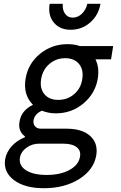

<svg xmlns="http://www.w3.org/2000/svg" viewBox="-20 -783 640 1013"><path d="M115 -368Q128 -447 190.5 -498.5Q253 -550 336 -550Q374 -550 401 -540H577L566 -470H484V-469Q505 -427 496 -369Q483 -290 420.5 -237.5Q358 -185 275 -185Q235 -185 201 -199Q163 -182 157 -149Q154 -129 165 -116.5Q176 -104 196 -104H331Q413 -104 455.5 -66Q498 -28 488 36Q475 113 398 161.5Q321 210 212 210Q111 210 54 167.5Q-3 125 7 58Q14 19 41.5 -11.5Q69 -42 111 -59L112 -63Q74 -91 83 -141Q92 -200 154 -230Q101 -283 115 -368ZM186 -25Q149 -25 119.5 -3.5Q90 18 85 50Q79 91 117.5 115.5Q156 140 226 140Q299 140 347 113.5Q395 87 402 44Q408 12 384.5 -6.5Q361 -25 313 -25ZM287 -256Q336 -256 371.5 -286.5Q407 -317 414 -366Q422 -415 397 -445.5Q372 -476 324 -476Q276 -476 240.5 -445.5Q205 -415 197 -366Q189 -317 214 -286.5Q239 -256 287 -256ZM311 -763Q309 -730 323.5 -710Q338 -690 364 -690Q390 -690 411.5 -710Q433 -730 441 -763H510Q500 -703 456 -664.5Q412 -626 353 -626Q295 -626 263.5 -664.5Q232 -703 242 -763Z"/></svg>

Font: CommitMono
Style: Italic
Weight: 400
Monospace: yes
Designer: Eigil Nikolajsen
Foundry: Eigil Nikolajsen
Version: Version 1.143